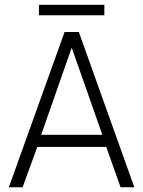

<svg xmlns="http://www.w3.org/2000/svg" viewBox="-20 -796 609 816"><path d="M145.5 -731V-775.5H423.5V-731ZM254.5 -660H315L551 0H492.5L431.5 -171.5H138.5L76 0H17.5ZM155 -223H415L285.5 -591.5H284Z"/></svg>

Font: League Spartan Light
Style: Regular
Weight: 277
Foundry: The League of Moveable Type
Version: Version 2.002